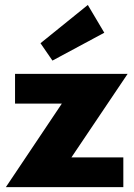

<svg xmlns="http://www.w3.org/2000/svg" viewBox="-20 -769 549 789"><path d="M486.8 0V-122.3H273.6L504.5 -465.5H41.8V-343.2H234.1L4.1 0ZM146.4 -591.4 195.5 -520 408.6 -634.5 340.9 -748.6Z"/></svg>

Font: Spartan MB ExtBd
Style: Regular
Weight: 800
Designer: Matt Bailey, Mirko Velimirovic
Foundry: Matt Bailey
Version: Version 1.005